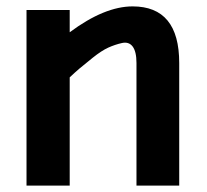

<svg xmlns="http://www.w3.org/2000/svg" viewBox="-20 -581 649 601"><path d="M198.2 0H63V-549.8H198.2V-480Q307.1 -561 395 -561Q541 -561 541 -383.8V0H407.2V-383.8Q407.2 -419.4 395.3 -435.3Q383.3 -451.2 361.6 -446.3Q339.8 -441.4 318.8 -431.9Q297.9 -422.4 270 -400.1Q242.2 -377.9 228.8 -366.5Q215.3 -355 198.2 -338.9Z"/></svg>

Font: Junction Bold
Style: Bold
Weight: 700
Designer: Caroline Hadilaksono
Foundry: Caroline Hadilaksono
Version: Version 001.001